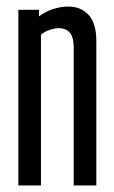

<svg xmlns="http://www.w3.org/2000/svg" viewBox="-20 -566 349 586"><path d="M36 0V-536H99V-516Q119 -531 142.5 -538.5Q166 -546 189 -546Q226 -546 250 -521Q274 -496 274 -440V0H205V-423Q205 -480 159 -480Q147 -480 131 -474.5Q115 -469 105 -460V0Z"/></svg>

Font: Georama ExtraCondensed
Style: Regular
Weight: 400
Width: 2
Designer: Jean-Baptiste Levee
Foundry: Production Type
Version: Version 1.000